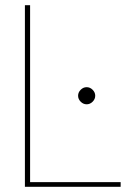

<svg xmlns="http://www.w3.org/2000/svg" viewBox="-20 -720 525 740"><path d="M76 0V-700H96V-18H445V0ZM314 -318Q301 -318 291 -328Q281 -338 281 -351Q281 -364 291 -374Q301 -384 314 -384Q327 -384 337 -374Q347 -364 347 -351Q347 -338 337 -328Q327 -318 314 -318Z"/></svg>

Font: DM Sans 24pt Thin
Style: Regular
Weight: 250
Designer: Colophon Foundry, Jonny Pinhorn
Foundry: Colophon Foundry
Version: Version 4.004;gftools[0.9.30]